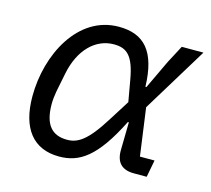

<svg xmlns="http://www.w3.org/2000/svg" viewBox="-83 -626 808 736"><g transform="rotate(15 320.5 -258.0)"><path d="M567 -68H509L483 -257L641 -516H555L518 -446L464 -332H460C456 -472 403 -528 303 -528C141 -528 51 -351 51 -185C51 -58 106 12 209 12C289 12 352 -28 430 -184H434L432 -74C431 -24 456 0 503 0H554ZM222 -58C164 -58 130 -91 130 -175C130 -191 132 -209 135 -226L150 -301C170 -401 230 -458 302 -458C353 -458 381 -435 397 -343L412 -258L359 -174C299 -78 263 -58 222 -58Z"/></g></svg>

Font: Braiins Sans
Style: Italic
Weight: 400
Italic angle: -11.31°
Designer: Mike Abbink, Paul van der Laan, Pieter van Rosmalen, Jiri Chlebus, Lubos Buracinsky
Foundry: Bold Monday, Sudetype
Version: Version 1.000;hotconv 1.0.109;makeotfexe 2.5.65596